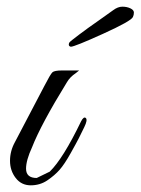

<svg xmlns="http://www.w3.org/2000/svg" viewBox="-20 -555 421 575"><path d="M25 -130 112 -296Q131 -333 137 -338.5Q143 -344 166 -344H217Q215 -342 207 -336Q189 -324 180 -308Q103 -183 76 -114Q58 -75 58 -50Q58 -22 90 -22L129 -41Q169 -80 223 -192Q231 -207 237 -201.5Q243 -196 232.5 -174.5Q222 -153 216 -141Q210 -129 191.5 -96Q173 -63 158.5 -46.5Q144 -30 122 -15Q100 0 72 0Q44 0 27 -22Q10 -44 10 -73.5Q10 -103 25 -130ZM192 -415Q191 -415 188.5 -416.5Q186 -418 186 -421.5Q186 -425 188 -428Q190 -431 216.5 -451Q243 -471 274 -492.5Q305 -514 319 -524.5Q333 -535 346.5 -535Q360 -535 370.5 -530Q381 -525 381 -517.5Q381 -510 378 -504Q373 -492 288 -453.5Q203 -415 192 -415Z"/></svg>

Font: Great Vibes
Style: Regular
Weight: 400
Designer: Robert E. Leuschke
Foundry: Robert E. Leuschke
Version: Version 1.001